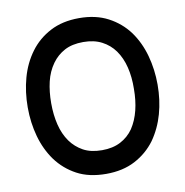

<svg xmlns="http://www.w3.org/2000/svg" viewBox="-80 -781 831 862"><g transform="rotate(-10 336.0 -350.0)"><path d="M561 -104Q524 -54 468 -24.5Q412 5 336 5Q258 5 203 -24.5Q148 -54 111 -104Q75 -154 57.5 -217Q40 -280 40 -350Q40 -420 57.5 -483.5Q75 -547 112 -597Q148 -646 204 -675.5Q260 -705 336 -705Q412 -705 468 -675.5Q524 -646 561 -596Q597 -546 614.5 -482.5Q632 -419 632 -350Q632 -280 614.5 -217.5Q597 -155 561 -104ZM479 -527Q456 -559 420.5 -577.5Q385 -596 336 -596Q285 -596 250.5 -577.5Q216 -559 193 -527Q168 -492 157.5 -447.5Q147 -403 147 -350Q147 -297 158 -252Q169 -207 193 -173Q216 -141 250.5 -122Q285 -103 336 -103Q385 -103 420.5 -121.5Q456 -140 479 -173Q502 -208 513 -252.5Q524 -297 524 -350Q525 -403 514 -448Q503 -493 479 -527Z"/></g></svg>

Font: Kulim Park SemiBold
Style: Regular
Weight: 600
Designer: Noponies / Dale Sattler
Foundry: Noponies
Version: Version 1.000; ttfautohint (v1.8.3)